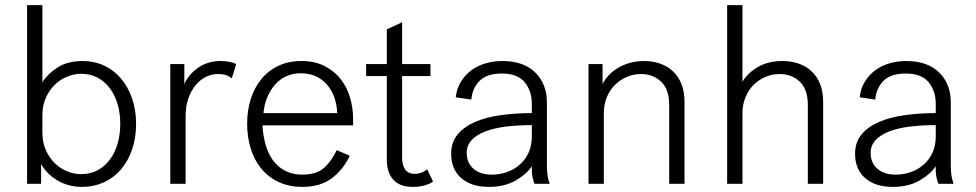

<svg xmlns="http://www.w3.org/2000/svg" viewBox="-20 -720 3821 752"><path d="M513 -235Q513 -179 497 -133.5Q481 -88 453 -55.5Q425 -23 386 -5.5Q347 12 302 12Q272 12 246.5 4.5Q221 -3 200.5 -16Q180 -29 165 -45Q150 -61 141 -78V0H86V-700H146V-398Q166 -430 205 -455.5Q244 -481 304 -481Q349 -481 387 -463.5Q425 -446 453 -413.5Q481 -381 497 -335.5Q513 -290 513 -235ZM298 -431Q271 -431 243.5 -420Q216 -409 194.5 -388Q173 -367 159.5 -337Q146 -307 146 -268V-201Q146 -162 159.5 -132Q173 -102 194.5 -81Q216 -60 243 -49Q270 -38 298 -38Q334 -38 362 -53Q390 -68 410 -94.5Q430 -121 440.5 -157Q451 -193 451 -235Q451 -277 440.5 -312.5Q430 -348 410 -374.5Q390 -401 362 -416Q334 -431 298 -431Z M888 -413Q880 -420 867.5 -425Q855 -430 832 -430Q808 -430 785.5 -418.5Q763 -407 745.5 -385.5Q728 -364 717.5 -334Q707 -304 707 -267V0H647V-469H702V-390Q717 -427 755 -454Q793 -481 844 -481Q861 -481 877.5 -478Q894 -475 905 -469Z M1350 -110Q1324 -55 1279 -21.5Q1234 12 1164 12Q1112 12 1071.5 -7Q1031 -26 1003.5 -59.5Q976 -93 962 -138Q948 -183 948 -236Q948 -287 962 -331.5Q976 -376 1003 -409.5Q1030 -443 1070 -462Q1110 -481 1161 -481Q1213 -481 1251 -461.5Q1289 -442 1314 -410.5Q1339 -379 1351 -338Q1363 -297 1363 -254V-229H1008Q1010 -190 1020 -154.5Q1030 -119 1048.5 -93Q1067 -67 1096 -51.5Q1125 -36 1164 -36Q1219 -36 1248.5 -62Q1278 -88 1299 -132ZM1158 -433Q1127 -433 1101.5 -421.5Q1076 -410 1057.5 -389Q1039 -368 1027 -339.5Q1015 -311 1012 -277H1301Q1297 -349 1258.5 -391Q1220 -433 1158 -433Z M1676 -9Q1665 0 1643.5 6Q1622 12 1597 12Q1546 12 1520.5 -16Q1495 -44 1495 -95V-422H1414V-469H1495V-605L1555 -633V-469H1666V-422H1555V-103Q1555 -73 1567 -56Q1579 -39 1605 -39Q1617 -39 1630 -43.5Q1643 -48 1653 -57Z M2074 0Q2069 -9 2065.5 -27.5Q2062 -46 2063 -69Q2044 -39 2000.5 -13.5Q1957 12 1895 12Q1826 12 1786.5 -22.5Q1747 -57 1747 -118Q1747 -163 1772.5 -193.5Q1798 -224 1841 -242.5Q1884 -261 1941.5 -269Q1999 -277 2063 -277V-313Q2063 -364 2035 -398Q2007 -432 1945 -432Q1887 -432 1858.5 -403.5Q1830 -375 1826 -330L1765 -339Q1769 -374 1785.5 -400.5Q1802 -427 1826.5 -445Q1851 -463 1882 -472Q1913 -481 1947 -481Q2031 -481 2076.5 -436Q2122 -391 2122 -319V-71Q2122 -48 2125 -30.5Q2128 -13 2133 0ZM1906 -36Q1937 -36 1965.5 -46Q1994 -56 2016 -75.5Q2038 -95 2050.5 -122.5Q2063 -150 2063 -186V-230Q2007 -230 1960 -224Q1913 -218 1879 -204.5Q1845 -191 1826.5 -170.5Q1808 -150 1808 -121Q1808 -82 1834.5 -59Q1861 -36 1906 -36Z M2285 -469H2340V-391Q2349 -409 2364 -425Q2379 -441 2399.5 -453.5Q2420 -466 2446 -473.5Q2472 -481 2502 -481Q2536 -481 2565 -471Q2594 -461 2615.5 -441Q2637 -421 2649 -391Q2661 -361 2661 -321V0H2601V-309Q2601 -370 2569.5 -400Q2538 -430 2490 -430Q2461 -430 2434.5 -418.5Q2408 -407 2388 -387Q2368 -367 2356.5 -338.5Q2345 -310 2345 -276V0H2285Z M2828 -700H2888V-400Q2907 -433 2947.5 -457Q2988 -481 3045 -481Q3079 -481 3108 -471Q3137 -461 3158.5 -441Q3180 -421 3192 -391Q3204 -361 3204 -321V0H3144V-309Q3144 -370 3112.5 -400Q3081 -430 3033 -430Q3004 -430 2977.5 -418.5Q2951 -407 2931 -387Q2911 -367 2899.5 -338.5Q2888 -310 2888 -276V0H2828Z M3656 0Q3651 -9 3647.5 -27.5Q3644 -46 3645 -69Q3626 -39 3582.5 -13.5Q3539 12 3477 12Q3408 12 3368.5 -22.5Q3329 -57 3329 -118Q3329 -163 3354.5 -193.5Q3380 -224 3423 -242.5Q3466 -261 3523.5 -269Q3581 -277 3645 -277V-313Q3645 -364 3617 -398Q3589 -432 3527 -432Q3469 -432 3440.5 -403.5Q3412 -375 3408 -330L3347 -339Q3351 -374 3367.5 -400.5Q3384 -427 3408.5 -445Q3433 -463 3464 -472Q3495 -481 3529 -481Q3613 -481 3658.5 -436Q3704 -391 3704 -319V-71Q3704 -48 3707 -30.5Q3710 -13 3715 0ZM3488 -36Q3519 -36 3547.5 -46Q3576 -56 3598 -75.5Q3620 -95 3632.5 -122.5Q3645 -150 3645 -186V-230Q3589 -230 3542 -224Q3495 -218 3461 -204.5Q3427 -191 3408.5 -170.5Q3390 -150 3390 -121Q3390 -82 3416.5 -59Q3443 -36 3488 -36Z"/></svg>

Font: Post Grotesk Light
Style: Light
Weight: 300
Version: Version 1.0